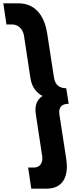

<svg xmlns="http://www.w3.org/2000/svg" viewBox="-107 -880 435 1160"><path d="M293 -347C253 -347 226 -366 219 -412L178 -679C165 -762 122 -860 3 -860H-87L-68 -732H-31C2 -732 32 -704 38 -664L77 -407C86 -350 116 -318 150 -300C121 -282 101 -249 109 -193L148 64C154 104 133 132 100 132H63L82 260H172C291 260 306 162 293 79L252 -188C245 -234 268 -253 308 -253Z"/></svg>

Font: Poland Can Into
Style: Bold
Weight: 700
Foundry: Cannot Into Space Fonts
Version: Version 0.99